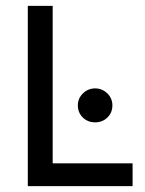

<svg xmlns="http://www.w3.org/2000/svg" viewBox="-20 -636 497 656"><path d="M75 -616H160V-78H433V0H75ZM246 -276Q246 -300 263.5 -317Q281 -334 305 -334Q329 -334 346.5 -317Q364 -300 364 -276Q364 -251 347 -234.5Q330 -218 305 -218Q280 -218 263 -234.5Q246 -251 246 -276Z"/></svg>

Font: Athiti Medium
Style: Regular
Weight: 500
Designer: CadsonDemak Team
Foundry: CadsonDemak
Version: Version 1.033